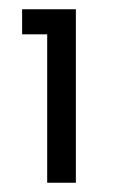

<svg xmlns="http://www.w3.org/2000/svg" viewBox="-20 -770 293 415"><path d="M82 -695.8H27.8V-750H144V-375H82Z"/></svg>

Font: Oakes Grotesk
Style: SemiBold Italic
Weight: 600
Designer: Samuel Oakes
Foundry: Samuel Oakes
Version: Version 1.0 | wf-rip DC20170320